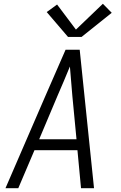

<svg xmlns="http://www.w3.org/2000/svg" viewBox="-20 -999 640 1019"><path d="M9 0 221 -490 328 -735H403L479 0H410L391 -202H163L77 0ZM386 -260 364 -490Q361 -529 357.5 -568Q354 -607 351 -646Q335 -607 318.5 -568Q302 -529 285 -490L188 -260ZM341 -803 228 -935 283 -975 383 -842 526 -979 573 -931 413 -803Z"/></svg>

Font: Iosevka SS04 Light Extended
Style: Italic
Weight: 300
Width: 7
Italic angle: -9°
Monospace: yes
Designer: Belleve Invis
Foundry: Belleve Invis
Version: Version 19.0.0; ttfautohint (v1.8.4)